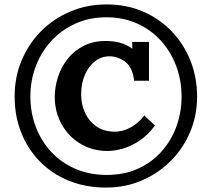

<svg xmlns="http://www.w3.org/2000/svg" viewBox="-20 -775 955 866"><path d="M459 71Q367 71 291.5 40.5Q216 10 161 -45.5Q106 -101 76 -176Q46 -251 46 -340Q46 -426 77 -501Q108 -576 164 -633Q220 -690 296 -722.5Q372 -755 461 -755Q551 -755 626 -722.5Q701 -690 755.5 -632.5Q810 -575 839.5 -500Q869 -425 869 -339Q869 -254 837.5 -179.5Q806 -105 750 -49Q694 7 619.5 39Q545 71 459 71ZM462 14Q540 14 602 -14Q664 -42 708 -91Q752 -140 775.5 -204Q799 -268 799 -340Q799 -412 775 -476.5Q751 -541 706.5 -590.5Q662 -640 599.5 -668.5Q537 -697 459 -697Q383 -697 320 -668.5Q257 -640 211.5 -590.5Q166 -541 141.5 -476.5Q117 -412 117 -340Q117 -268 141 -204Q165 -140 210 -91Q255 -42 319 -14Q383 14 462 14ZM466 -94Q397 -94 343 -126.5Q289 -159 258 -214.5Q227 -270 227 -338Q227 -382 241.5 -427.5Q256 -473 286 -510.5Q316 -548 361 -570Q406 -592 467 -590Q497 -589 524 -581.5Q551 -574 577 -555L576 -586H652V-411H585Q578 -471 545.5 -496Q513 -521 473 -521Q438 -521 409 -499Q380 -477 363 -438Q346 -399 346 -349Q346 -304 363.5 -266Q381 -228 414.5 -205Q448 -182 494 -181Q530 -180 566 -198.5Q602 -217 631 -254L679 -209Q646 -164 607 -139Q568 -114 531.5 -104Q495 -94 466 -94Z"/></svg>

Font: Lora
Style: Weight 700
Weight: 700
Designer: Olga Karpushina, Alexei Vanyashin (Cyrillic)
Foundry: Cyreal
Version: Version 3.001